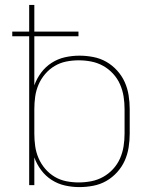

<svg xmlns="http://www.w3.org/2000/svg" viewBox="-20 -755 640 783"><path d="M304 8Q274 8 245 1.5Q216 -5 191 -21Q166 -37 148 -61Q130 -85 120 -113V0H99V-607H30V-626H99V-735H120V-626H300V-607H120V-407Q130 -435 148 -459Q166 -483 191 -499Q216 -515 245 -521.5Q274 -528 304 -528Q332 -528 360.5 -522.5Q389 -517 413.5 -503Q438 -489 457.5 -467.5Q477 -446 488.5 -420.5Q500 -395 504.5 -366.5Q509 -338 509 -310V-210Q509 -182 504.5 -153.5Q500 -125 488.5 -99.5Q477 -74 457.5 -52.5Q438 -31 413.5 -17Q389 -3 360.5 2.5Q332 8 304 8ZM301 -11Q327 -11 352.5 -16Q378 -21 400.5 -33.5Q423 -46 441 -65.5Q459 -85 469.5 -109Q480 -133 484 -158.5Q488 -184 488 -210V-310Q488 -336 484 -361.5Q480 -387 469.5 -411Q459 -435 441 -454.5Q423 -474 400.5 -486.5Q378 -499 352.5 -504Q327 -509 301 -509Q275 -509 250 -504Q225 -499 203 -486Q181 -473 164 -453Q147 -433 137 -409.5Q127 -386 123.5 -361Q120 -336 120 -310V-210Q120 -184 123.5 -159Q127 -134 137 -110.5Q147 -87 164 -67Q181 -47 203 -34Q225 -21 250 -16Q275 -11 301 -11Z"/></svg>

Font: Zed Sans Thin Extended
Style: Regular
Weight: 100
Width: 7
Designer: Belleve Invis
Foundry: Belleve Invis
Version: Version 1.0.0; ttfautohint (v1.8.4)